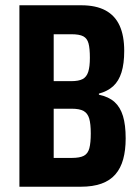

<svg xmlns="http://www.w3.org/2000/svg" viewBox="-20 -708 530 728"><path d="M53.6 0V-688H287.9Q343.9 -688 380.1 -668.5Q416.2 -649 433.6 -610.7Q451 -572.4 451 -515Q451 -466.7 440.7 -433.7Q430.4 -400.7 409.3 -381.3Q388.2 -362 355 -353V-349Q392.4 -341 414.3 -321.3Q436.1 -301.6 446.3 -268Q456.5 -234.5 456.5 -183.3Q456.5 -138.6 447.1 -104.3Q437.7 -70.1 417.5 -46.8Q397.4 -23.6 364.9 -11.8Q332.4 0 286.2 0ZM183.6 -109.2H251.8Q282.8 -109.2 298.1 -117.4Q313.4 -125.6 318.8 -146Q324.2 -166.5 324.2 -202.2Q324.2 -238.3 318.3 -258.5Q312.3 -278.6 297 -287.2Q281.7 -295.8 251.8 -295.8H183.6ZM183.6 -400.3H250.1Q278.3 -400.3 293.3 -408.2Q308.3 -416.1 314.6 -435.7Q320.8 -455.4 320.8 -488.8Q320.8 -524.1 315.7 -543.3Q310.6 -562.4 295.9 -570.3Q281.2 -578.2 250.1 -578.2H183.6Z"/></svg>

Font: Saira Thin Condensed
Style: Regular
Weight: 100
Width: 3
Version: Version 1.101